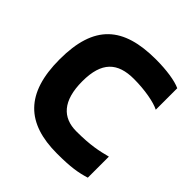

<svg xmlns="http://www.w3.org/2000/svg" viewBox="-184 -819 967 967"><g transform="rotate(45 300.0 -335.0)"><path d="M561 -499V-652C525 -669 458 -679 383 -679C150 -679 39 -582 39 -336C39 -94 150 9 365 9C463 9 509 1 561 -15V-165C507 -151 456 -139 355 -139C258 -139 198 -199 198 -339C198 -477 258 -531 374 -531C452 -531 526 -517 561 -499Z"/></g></svg>

Font: LT Wave Mono Black
Style: Regular
Weight: 900
Designer: Daniel Lyons
Version: Version 2.5 (Glyphs App)